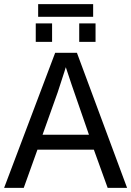

<svg xmlns="http://www.w3.org/2000/svg" viewBox="-20 -916 640 936"><path d="M504.9 0 437.5 -186.5H162.6L95.7 0H0L249 -658.7H355L599.6 0ZM300.8 -588.4 294.9 -569.3 261.2 -465.8 187.5 -259.3H413.6L329.1 -503.4ZM366.2 -711.9V-801.8H445.8V-711.9ZM154.3 -711.9V-801.8H233.9V-711.9ZM434.1 -834H166V-896H434.1Z"/></svg>

Font: Cousine
Style: Regular
Weight: 400
Monospace: yes
Designer: Steve Matteson
Foundry: Ascender Corporation
Version: Version 1.20